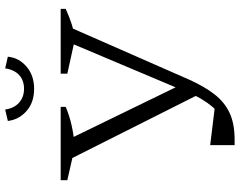

<svg xmlns="http://www.w3.org/2000/svg" viewBox="-110 -788 904 723"><g transform="rotate(-90 341.5 -426.0)"><path d="M157 6V-86L313 -67L270 -48Q288 -62 302.5 -79Q317 -96 331.5 -120.5Q346 -145 361 -184L553 -639H602V-617L404 -166Q378 -108 348.5 -70Q319 -32 278.5 -13Q238 6 177 6Q172 6 167 6Q162 6 157 6ZM352 -121 101 -620V-639H169L385 -195ZM148 -596 25 -624V-649H301V-630Q268 -616 230 -607.5Q192 -599 148 -596ZM553 -596 426 -624V-649H670V-630Q639 -616 612.5 -607.5Q586 -599 553 -596ZM369 -749Q318 -749 285.5 -777.5Q253 -806 248 -848L291 -858Q296 -824 317 -805.5Q338 -787 369 -787Q401 -787 421 -805.5Q441 -824 446 -858L490 -848Q486 -806 452.5 -777.5Q419 -749 369 -749Z"/></g></svg>

Font: Piazzolla 24pt Light
Style: Regular
Weight: 300
Designer: Juan Pablo del Peral
Foundry: Huerta Tipografica
Version: Version 2.005